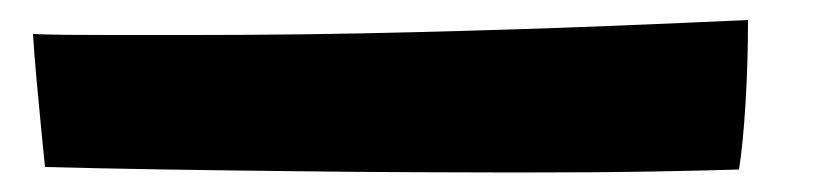

<svg xmlns="http://www.w3.org/2000/svg" viewBox="-20 -47 814 192"><path d="M171 -12Q286 -12 393.5 -14.8Q501 -17.5 588 -21Q675 -24.5 728 -27Q728 16 725.5 56.8Q723 97.5 719 122.5Q689.5 123.5 633.8 124.5Q578 125.5 495.5 125.5Q452 125.5 394.8 125.2Q337.5 125 273.8 124.2Q210 123.5 146 122.5Q82 121.5 25 120Q24 110 21.5 85Q19 60 16.5 32.2Q14 4.5 13 -13Q23 -12.5 44.2 -12.2Q65.5 -12 90.5 -12Q115.5 -12 137.5 -12Q159.5 -12 171 -12Z"/></svg>

Font: Grandstander
Style: Bold
Weight: 700
Designer: Tyler Finck
Foundry: Etcetera Type Co
Version: Version 1.200; ttfautohint (v1.8.3)